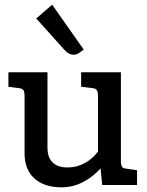

<svg xmlns="http://www.w3.org/2000/svg" viewBox="-20 -791 629 821"><path d="M566 -63V0H417L410 -71Q377 -34 334 -12Q291 10 243 10Q169 10 127 -28Q85 -66 85 -136V-380Q85 -398 80.5 -405Q76 -412 62 -414L16 -420V-482H183V-160Q183 -118 205 -96.5Q227 -75 268 -75Q308 -75 341.5 -93Q375 -111 399 -143V-380Q399 -398 394 -405.5Q389 -413 376 -414L327 -420V-482H497V-103Q497 -86 501.5 -78.5Q506 -71 519 -70ZM258 -575 135 -712 203 -771 338 -579Q324 -568 315 -562.5Q306 -557 294 -557Q275 -557 258 -575Z"/></svg>

Font: Enriqueta Medium
Style: Regular
Weight: 500
Designer: Viviana Monsalve, Gustavo Ibarra
Foundry: 72Puntos
Version: Version 2.000